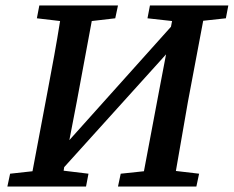

<svg xmlns="http://www.w3.org/2000/svg" viewBox="-20 -683 856 703"><path d="M520 -616 529 -663H816L807 -616L724 -607L668 -310Q657 -247 646 -183.5Q635 -120 624 -57L709 -47L699 0H412L422 -47L507 -56L563 -353L588 -484L215 -71L213 -58L304 -47L295 0H7L17 -47L99 -56L155 -353Q167 -416 178.5 -479.5Q190 -543 200 -606L115 -616L124 -663H412L402 -616L316 -606L261 -310L234 -170L606 -585L610 -606Z"/></svg>

Font: Source Serif Pro SemiBold
Style: Italic
Weight: 600
Italic angle: -12°
Designer: Frank Grießhammer
Foundry: Adobe Systems Incorporated
Version: Version 3.001;hotconv 1.0.111;makeotfexe 2.5.65597